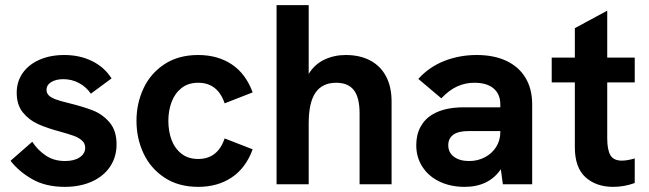

<svg xmlns="http://www.w3.org/2000/svg" viewBox="-20 -717 2526 747"><path d="M21 -91.5 105.5 -165.5Q126.5 -133 158.2 -111.8Q190 -90.5 233 -90.5Q269 -90.5 290.2 -105Q311.5 -119.5 311.5 -142Q311.5 -159 299 -170.2Q286.5 -181.5 267.2 -188.5Q248 -195.5 213.5 -205Q163 -218.5 128 -234.2Q93 -250 69 -279.5Q45 -309 45 -356Q45 -399.5 68.2 -432.8Q91.5 -466 133.5 -484.5Q175.5 -503 230 -503Q290 -503 338 -479.5Q386 -456 414 -412L333.5 -352.5Q315.5 -379 287.2 -394Q259 -409 226.5 -409Q198 -409 179.5 -397.8Q161 -386.5 161 -367.5Q161 -355 169.5 -346.2Q178 -337.5 196.5 -330.5Q215 -323.5 249 -315.5Q305.5 -301.5 342.2 -287Q379 -272.5 406.2 -240.8Q433.5 -209 433.5 -155.5Q433.5 -106.5 408.5 -69Q383.5 -31.5 337.8 -10.8Q292 10 232 10Q157.5 10 105.2 -20Q53 -50 21 -91.5Z M511 -247Q511 -315 538.5 -373.5Q566 -432 620.2 -467.5Q674.5 -503 751 -503Q827 -503 881.8 -466.5Q936.5 -430 963 -357.5L854 -315Q827 -395 751 -395Q712 -395 686 -374.2Q660 -353.5 647.5 -320Q635 -286.5 635 -247Q635 -207 647.2 -173.5Q659.5 -140 685.8 -119.2Q712 -98.5 751 -98.5Q827 -98.5 854 -178.5L963 -136Q936.5 -63.5 881.8 -26.8Q827 10 751 10Q674.5 10 620.2 -25.8Q566 -61.5 538.5 -120Q511 -178.5 511 -247Z M1056 -697H1181V-429.5Q1204.5 -467.5 1242.5 -485.2Q1280.5 -503 1325 -503Q1380.5 -503 1420.8 -481.5Q1461 -460 1482.2 -419.5Q1503.5 -379 1503.5 -322V0H1379V-276Q1379 -337.5 1356.8 -366.2Q1334.5 -395 1288 -395Q1234 -395 1207.5 -356.5Q1181 -318 1181 -236.5V0H1056Z M1928.5 -58.5Q1881.5 10 1787.5 10Q1733.5 10 1690.8 -10.2Q1648 -30.5 1623.8 -67.5Q1599.5 -104.5 1599.5 -152.5Q1599.5 -193.5 1616.5 -224.2Q1633.5 -255 1664 -272.5Q1710 -299.5 1784.5 -299.5H1926.5V-311.5Q1926.5 -350.5 1900.5 -372.8Q1874.5 -395 1825.5 -395Q1791 -395 1759.8 -381.2Q1728.5 -367.5 1697 -334.5L1607.5 -410Q1650 -457 1709 -480Q1768 -503 1834.5 -503Q1902 -503 1950.5 -480Q1999 -457 2024.8 -413.8Q2050.5 -370.5 2050.5 -311.5V0H1936.5ZM1805.5 -90.5Q1838.5 -90.5 1866.2 -105Q1894 -119.5 1910.2 -145Q1926.5 -170.5 1926.5 -202.5V-207H1802.5Q1764 -207 1744.5 -193.5Q1724 -179 1724 -152Q1724 -124 1746 -107.2Q1768 -90.5 1805.5 -90.5Z M2216.5 -144.5V-396.5H2126.5V-493H2216.5V-607.5L2342.5 -675.5V-493H2449.5V-396.5H2342.5V-179Q2342.5 -134 2355 -113Q2367.5 -92 2399.5 -92Q2419.5 -92 2449.5 -100.5V-5Q2409 10 2365.5 10Q2300 10 2258.2 -27.2Q2216.5 -64.5 2216.5 -144.5Z"/></svg>

Font: HK Grotesk
Style: Bold
Weight: 700
Designer: Alfredo Marco Pradil
Foundry: Hanken Design Co.
Version: Version 3.001